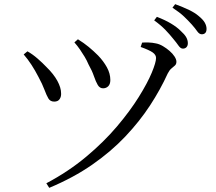

<svg xmlns="http://www.w3.org/2000/svg" viewBox="-20 -859 1040 924"><path d="M203 23Q309 -33 394.5 -104.5Q480 -176 543 -250.5Q606 -325 648 -392.5Q690 -460 710.5 -509.5Q731 -559 731 -580Q731 -595 715 -606.5Q699 -618 657 -633L664 -654Q677 -655 695 -654.5Q713 -654 731 -650Q747 -647 764 -637Q781 -627 796 -614Q811 -601 820 -587Q829 -573 829 -562Q829 -550 821.5 -543.5Q814 -537 804.5 -529Q795 -521 787 -505Q752 -428 702 -351.5Q652 -275 583.5 -202.5Q515 -130 424.5 -67Q334 -4 217 45ZM241 -370Q222 -370 213 -385Q204 -400 194 -427Q184 -454 165 -489Q149 -520 131.5 -547Q114 -574 94 -597L112 -612Q137 -598 161.5 -576.5Q186 -555 202 -538Q238 -503 256 -470Q274 -437 274 -410Q275 -394 267 -382Q259 -370 241 -370ZM476 -434Q460 -434 450.5 -450Q441 -466 432 -492.5Q423 -519 406 -549Q398 -568 387.5 -585.5Q377 -603 365 -620.5Q353 -638 338 -655L355 -670Q384 -652 407 -633Q430 -614 452 -592Q478 -565 494.5 -535Q511 -505 511 -474Q511 -454 501 -444Q491 -434 476 -434ZM860 -625Q849 -625 839 -639.5Q829 -654 813 -673Q798 -692 776.5 -714.5Q755 -737 722 -761L735 -778Q774 -763 802.5 -746Q831 -729 849 -711Q868 -694 876 -680Q884 -666 884 -651Q884 -639 877.5 -632Q871 -625 860 -625ZM951 -694Q939 -694 929 -708.5Q919 -723 903 -741Q886 -760 865.5 -779.5Q845 -799 810 -822L823 -839Q861 -825 890 -811Q919 -797 936 -782Q957 -765 965.5 -750Q974 -735 974 -720Q974 -707 968 -700.5Q962 -694 951 -694Z"/></svg>

Font: Noto Serif KR
Style: Regular
Weight: 400
Designer: Ryoko NISHIZUKA  (kana & ideographs); Frank Grießhammer (Latin, Greek & Cyrillic); Wenlong ZHANG  (bopomofo); Sandoll Co
Foundry: Adobe
Version: Version 2.003-H1;hotconv 1.1.1;makeotfexe 2.6.0